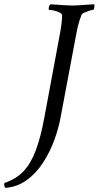

<svg xmlns="http://www.w3.org/2000/svg" viewBox="-98 -663 468 910"><path d="M-72.3 227.5Q-79.1 218.8 -78.1 210L-77.1 204.1Q-23.4 186.5 11.7 150.4Q46.9 114.3 70.8 51.8Q94.7 -10.7 112.3 -106.4L185.5 -500Q191.4 -531.2 193.8 -553.7Q196.3 -576.2 196.3 -589.8Q196.3 -597.7 184.6 -603.5Q172.9 -609.4 158.2 -612.8Q143.6 -616.2 134.8 -616.2Q132.8 -616.2 132.8 -621.1Q132.8 -634.8 140.6 -642.6Q148.4 -642.6 167.5 -641.1Q186.5 -639.6 208.5 -638.2Q230.5 -636.7 246.1 -636.7Q256.8 -636.7 278.3 -638.2Q299.8 -639.6 320.8 -641.1Q341.8 -642.6 349.6 -642.6V-639.6Q349.6 -616.2 342.8 -616.2Q337.9 -616.2 325.7 -612.3Q313.5 -608.4 302.2 -603.5Q291 -598.6 289.1 -593.8Q281.2 -575.2 274.9 -552.7Q268.6 -530.3 263.7 -502.9L190.4 -113.3Q180.7 -57.6 159.7 0Q138.7 57.6 106.4 107.4Q74.2 157.2 29.8 189.9Q-14.6 222.7 -72.3 227.5Z"/></svg>

Font: Crimson Text
Style: Italic
Weight: 400
Italic angle: -11°
Designer: Sebastian Kosch
Foundry: Sebastian Kosch
Version: Version 1.100; ttfautohint (v1.8.4)